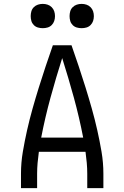

<svg xmlns="http://www.w3.org/2000/svg" viewBox="-20 -968 640 988"><path d="M88 0V-74Q88 -131 97.5 -187Q107 -243 119.5 -298.5Q132 -354 147.5 -409Q163 -464 180 -518.5Q197 -573 215 -627Q233 -681 252 -735H348Q367 -681 385 -627Q403 -573 420 -518.5Q437 -464 452.5 -409Q468 -354 480.5 -298.5Q493 -243 502.5 -187Q512 -131 512 -74V0H429V-74Q429 -102 426.5 -130Q424 -158 420 -187H180Q176 -158 173.5 -130Q171 -102 171 -74V0ZM408 -260Q388 -364 360 -466Q332 -568 300 -669Q268 -568 240 -466Q212 -364 192 -260ZM400 -823Q387 -823 375 -826.5Q363 -830 354 -839Q345 -848 341.5 -860Q338 -872 338 -885Q338 -898 341.5 -910Q345 -922 354 -931Q363 -940 375 -944Q387 -948 400 -948Q413 -948 425 -944Q437 -940 446 -931Q455 -922 459 -910Q463 -898 463 -885Q463 -872 459 -860Q455 -848 446 -839Q437 -830 425 -826.5Q413 -823 400 -823ZM200 -823Q187 -823 175 -826.5Q163 -830 154 -839Q145 -848 141.5 -860Q138 -872 138 -885Q138 -898 141.5 -910Q145 -922 154 -931Q163 -940 175 -944Q187 -948 200 -948Q213 -948 225 -944Q237 -940 246 -931Q255 -922 259 -910Q263 -898 263 -885Q263 -872 259 -860Q255 -848 246 -839Q237 -830 225 -826.5Q213 -823 200 -823Z"/></svg>

Font: Zed Mono Extended
Style: Regular
Weight: 400
Width: 7
Monospace: yes
Designer: Belleve Invis
Foundry: Belleve Invis
Version: Version 1.0.0; ttfautohint (v1.8.4)